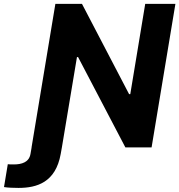

<svg xmlns="http://www.w3.org/2000/svg" viewBox="-124 -747 909 973"><path d="M36.2 0 30.5 33C23.4 75.6 -14.6 86.3 -54.3 86.3C-63.2 86.3 -76.3 86.6 -84.5 85.2L-103.7 201C-86.6 204.2 -51.1 205.3 -30.2 205.3C62.9 205.3 158 177.2 183.6 33.4L189.6 0L266 -457.7H271.7L511.4 0H644.2L764.9 -727.3H611.9L536.2 -269.9H530.2L291.5 -727.3H156.6L35.9 0Z"/></svg>

Font: Margiela Sans
Style: Bold Italic
Weight: 700
Italic angle: -9.39999°
Designer: Stefan Endress, Andreas Faust
Version: Version 1.100;FEAKit 1.0